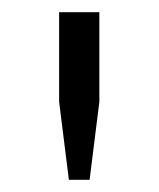

<svg xmlns="http://www.w3.org/2000/svg" viewBox="-20 -706 261 315"><path d="M143 -539 127 -411H93L77 -539V-686H143Z"/></svg>

Font: Chivo Light
Style: Regular
Weight: 300
Designer: Hector Gatti
Foundry: Omnibus-Type
Version: Version 1.007